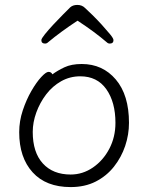

<svg xmlns="http://www.w3.org/2000/svg" viewBox="-20 -744 602 780"><path d="M295 -660Q364 -615 414 -572Q419 -567 426 -567Q441 -567 441 -581Q441 -588 427 -605Q413 -622 393.5 -643.5Q374 -665 355 -683.5Q336 -702 325 -712Q313 -724 294 -724Q276 -724 265 -714Q256 -705 237 -686Q218 -667 197.5 -645Q177 -623 162.5 -605Q148 -587 148 -581Q148 -567 163 -567Q170 -567 175 -572Q200 -593 230 -615Q260 -637 295 -660ZM193 -442Q188 -452 177 -452Q167 -452 147.5 -431Q128 -410 107.5 -374.5Q87 -339 72.5 -295.5Q58 -252 58 -207Q58 -104 112.5 -44Q167 16 267 16Q325 16 369 -6.5Q413 -29 443 -67Q473 -105 488.5 -151Q504 -197 504 -245Q504 -358 450.5 -421Q397 -484 312 -484Q270 -484 241.5 -470.5Q213 -457 193 -442ZM267 -35Q195 -35 154 -80Q113 -125 113 -208Q113 -247 127.5 -287Q142 -327 167.5 -360.5Q193 -394 228.5 -414Q264 -434 306 -434Q375 -434 412 -381.5Q449 -329 449 -245Q449 -187 424 -139.5Q399 -92 357.5 -63.5Q316 -35 267 -35Z"/></svg>

Font: Klee One
Style: Regular
Weight: 400
Designer: Fontworks Inc.
Foundry: Fontworks Inc.
Version: Version 1.100